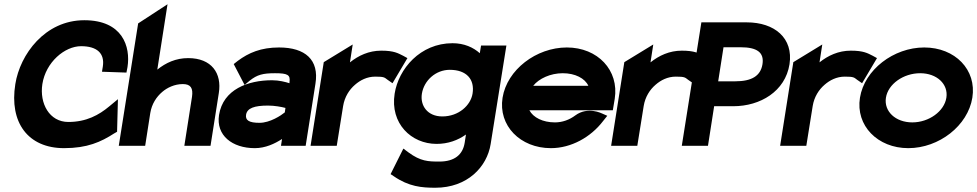

<svg xmlns="http://www.w3.org/2000/svg" viewBox="-20 -685 4591 902"><path d="M52 -290C23 -110 111 11 281 11C390 11 454 -18 516 -58L530 -66L534 -219L493 -185C445 -145 386 -112 301 -112C212 -112 165 -199 179 -290C195 -393 284 -468 361 -468C435 -468 473 -435 463 -372L459 -348L574 -344L579 -370C594 -466 556 -590 376 -590C191 -590 74 -429 52 -290Z M538 0H662L686 -154C693 -197 715 -230 742 -253C765 -273 800 -290 839 -290C876 -290 888 -271 882 -230L846 0H969L1008 -248C1023 -341 974 -412 864 -412C806 -412 759 -390 719 -358L767 -665L629 -575Z M1009 -145C994 -49 1071 11 1177 11C1227 11 1271 -10 1305 -32L1300 0H1416L1462 -292C1480 -404 1414 -462 1291 -462C1206 -462 1148 -437 1097 -399L1078 -384L1129 -286L1153 -306C1188 -334 1215 -341 1272 -341C1332 -341 1345 -333 1340 -299V-294C1321 -300 1291 -308 1258 -308C1145 -308 1028 -265 1009 -145ZM1136 -146C1141 -177 1175 -189 1239 -189C1270 -189 1302 -183 1321 -178L1318 -157C1301 -143 1249 -108 1199 -108C1150 -108 1132 -120 1136 -146Z M1439 0H1562L1592 -187C1599 -230 1621 -264 1648 -287C1672 -308 1704 -325 1743 -325C1786 -325 1786 -321 1801 -310L1824 -294L1894 -412L1874 -423C1850 -435 1831 -447 1771 -447C1713 -447 1664 -424 1624 -392L1637 -476L1501 -393Z M1834 -245C1812 -105 1912 -9 2031 -9C2085 -9 2131 -26 2169 -53L2163 -14C2154 42 2115 74 2044 74C1992 74 1956 73 1899 31L1875 13L1815 133L1830 143C1901 192 1962 197 2025 197C2176 197 2268 99 2285 -8L2359 -471H2240L2234 -435C2204 -462 2161 -482 2106 -482C1954 -482 1852 -361 1834 -245ZM1962 -245C1972 -307 2027 -357 2093 -357C2172 -357 2211 -312 2200 -245C2191 -190 2135 -138 2058 -138C1988 -138 1953 -189 1962 -245Z M2341 -226C2320 -95 2424 11 2568 11C2663 11 2755 -40 2813 -116L2833 -141L2808 -152C2808 -152 2741 -186 2683 -143C2655 -122 2622 -110 2587 -110C2530 -110 2485 -133 2467 -167H2859L2868 -221C2889 -355 2788 -462 2643 -462C2499 -462 2362 -357 2341 -226ZM2485 -282C2512 -316 2566 -341 2624 -341C2682 -341 2728 -317 2744 -282Z M2851 0H2974L3004 -187C3011 -230 3033 -264 3060 -287C3084 -308 3116 -325 3155 -325C3198 -325 3198 -321 3213 -310L3236 -294L3306 -412L3286 -423C3262 -435 3243 -447 3183 -447C3125 -447 3076 -424 3036 -392L3049 -476L2913 -393Z M3183 0H3306L3335 -186H3425C3552 -186 3669 -256 3689 -383C3708 -506 3619 -580 3488 -580H3275ZM3354 -303 3379 -463H3459C3536 -463 3571 -439 3562 -383C3553 -328 3511 -303 3434 -303Z M3645 0H3768L3798 -187C3805 -230 3827 -264 3854 -287C3878 -308 3910 -325 3949 -325C3992 -325 3992 -321 4007 -310L4030 -294L4100 -412L4080 -423C4056 -435 4037 -447 3977 -447C3919 -447 3870 -424 3830 -392L3843 -476L3707 -393Z M4020 -226C3999 -95 4103 11 4247 11C4392 11 4527 -95 4548 -226C4569 -357 4467 -462 4322 -462C4178 -462 4041 -357 4020 -226ZM4142 -226C4152 -290 4224 -341 4303 -341C4381 -341 4436 -290 4426 -226C4416 -162 4344 -110 4266 -110C4187 -110 4132 -162 4142 -226Z"/></svg>

Font: Charger Pro
Style: UltraObl
Weight: 900
Designer: Jasper
Foundry: Cannot Into Space Fonts
Version: Version 1.09